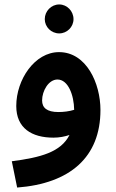

<svg xmlns="http://www.w3.org/2000/svg" viewBox="-20 -612 519 862"><path d="M246 -462C281 -462 310 -491 310 -526C310 -562 281 -592 246 -592C210 -592 181 -562 181 -526C181 -491 210 -462 246 -462ZM57 230C294 212 431 94 431 -118C431 -238 368 -378 245 -378C136 -378 53 -255 53 -136C53 -37 122 6 220 6C247 6 271 1 292 -6C253 71 163 95 33 112ZM169 -161C169 -204 198 -255 238 -255C286 -255 312 -185 313 -119C291 -112 265 -109 242 -109C191 -109 169 -128 169 -161Z"/></svg>

Font: Noto Sans Arabic UI SmBd
Style: Regular
Weight: 600
Designer: Monotype Design Team, Nadine Chahine and Nizar Qandah
Foundry: Monotype Imaging Inc.
Version: Version 2.010